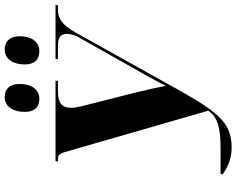

<svg xmlns="http://www.w3.org/2000/svg" viewBox="-112 -852 982 797"><g transform="rotate(-90 378.5 -454.0)"><path d="M565 -781C594 -781 626 -803 626 -864C626 -905 603 -925 571 -925C532 -925 509 -891 509 -842C509 -800 530 -781 565 -781ZM366 -781C396 -781 428 -803 428 -864C428 -905 406 -925 373 -925C335 -925 312 -891 312 -842C312 -800 333 -781 366 -781ZM53 -20C77 -3 114 17 162 17C257 17 302 -23 398 -194L640 -628C674 -689 701 -704 736 -704H754L757 -714H532L531 -704H588C621 -704 636 -691 636 -669C636 -655 632 -635 620 -615L461 -333C445 -302 430 -278 420 -256C415 -285 405 -330 393 -379L336 -604C332 -620 329 -636 329 -651C329 -686 348 -704 397 -704H440L442 -714H108L106 -704H117C137 -704 141 -692 152 -652L317 -80C289 -39 241 -29 163 -29H55Z"/></g></svg>

Font: Noto Serif Display SemiCondensed ExtraBold
Style: Italic
Weight: 800
Width: 4
Italic angle: -12°
Designer: Monotype Design Team
Foundry: Monotype Imaging Inc.
Version: Version 2.009